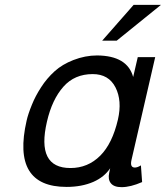

<svg xmlns="http://www.w3.org/2000/svg" viewBox="-20 -760 685 793"><path d="M532 -740H645L462 -592H402ZM467 -266Q485 -344 457 -399Q429 -454 363 -454Q288 -454 242 -402Q195 -349 174 -258Q129 -66 271 -66Q343 -66 394 -117Q444 -167 467 -266ZM90 -262Q96 -289 112 -328Q126 -363 150 -400Q173 -436 206 -466Q237 -494 283 -512Q332 -531 381 -531Q506 -530 530 -442L549 -524H621L523 -99Q516 -68 537 -68Q548 -68 562 -77L567 -8Q519 13 482 13Q451 13 438 -3Q425 -19 431 -46L435 -65Q411 -29 366 -9Q318 12 255 12Q27 12 90 -262Z"/></svg>

Font: Miedinger
Style: Italic
Weight: 400
Italic angle: -13°
Version: Version 001.000